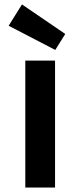

<svg xmlns="http://www.w3.org/2000/svg" viewBox="-20 -845 362 865"><path d="M94 -572H228V0H94ZM274 -692 229 -620 19 -729 79 -825Z"/></svg>

Font: Sintony
Style: Bold
Weight: 700
Designer: Eduardo Rodriguez Tunni
Foundry: Eduardo Rodriguez Tunni
Version: Version 1.001